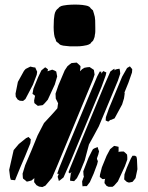

<svg xmlns="http://www.w3.org/2000/svg" viewBox="-20 -792 630 816"><path d="M375 -454 223 -87 201 -36 173 -3 160 3 146 1 135 -5 125 -18 126 -35 114 -25 103 -22 94 -20 87 -26 78 -33 77 -38 76 -54 87 -90 113 -151 140 -217 167 -269 203 -308 219 -326 224 -332 226 -348 227 -353 217 -373 216 -394 228 -429 255 -493 267 -511 277 -519 284 -524 295 -525 306 -526 314 -519 322 -511V-506L320 -489L329 -498L339 -504L350 -506L361 -507L370 -501L379 -495L380 -488L382 -475ZM499 -348 467 -289 451 -282 450 -283 440 -275 429 -280 430 -294 443 -331 499 -466 520 -503 532 -510 542 -498 541 -484 526 -441 509 -399 510 -395 507 -374ZM120 -432 88 -371 78 -363 64 -364 55 -369 47 -381 46 -394 56 -444 82 -491 89 -499 109 -509 122 -506 130 -505 132 -500 138 -487 136 -474ZM213 -433 183 -368 167 -350 161 -345 146 -343 141 -342 132 -349 126 -354 125 -365 129 -385 125 -388 118 -393 119 -398 122 -415 142 -464 156 -493 172 -506 178 -502 184 -497 182 -489 202 -496 212 -492 219 -488 220 -483 223 -467ZM481 -449 431 -329 400 -255 379 -216 358 -178 340 -110 320 -61 307 -35 295 -22 286 -23 278 -24V-32L281 -54L284 -61L277 -55L271 -60L273 -65L278 -78L310 -156L421 -424L449 -488L461 -497L467 -500L466 -492L468 -495L476 -498L488 -500L490 -490L491 -479ZM412 -424 282 -111 250 -38 235 -26 230 -23 228 -31 225 -41 229 -51V-53L223 -54L225 -59L232 -79L262 -153L356 -379L393 -467L404 -488L411 -487L410 -479L419 -490L432 -484L429 -471ZM111 -200 109 -183 87 -129 66 -80 50 -41 44 -26 35 -27 26 -28 23 -38 19 -70 38 -154 60 -180 91 -205 101 -210ZM511 -86 481 -21 465 -3 458 2H442L433 -2L424 -14L425 -25L427 -33L424 -31H415L404 -40L405 -50L413 -81L433 -130L448 -158L465 -172L476 -170L484 -168V-157V-146V-145L486 -147L497 -148H506L512 -143L520 -135L521 -124V-114ZM378 -54 362 -18 349 -1H337L331 0L330 -6L329 -21L337 -43H336L335 -48L334 -64L356 -121L370 -149L375 -158L382 -162L395 -167L398 -157L401 -149L398 -136L392 -119L393 -114L396 -107L393 -94ZM564 -73 556 -35 549 -26 543 -19 528 -16 519 -19 508 -29V-34L509 -51L519 -79L536 -118L543 -130H554L560 -126L562 -116ZM209 -709Q210 -719 211.5 -729Q213 -739 218 -747Q220 -750 222.5 -752.5Q225 -755 228 -757Q229 -758 230.5 -760Q232 -762 234 -763Q240 -767 249 -768.5Q258 -770 266 -771Q300 -774 330 -771Q337 -770 345.5 -768.5Q354 -767 360 -763Q362 -761 363.5 -759.5Q365 -758 366 -756Q368 -754 370.5 -752Q373 -750 375 -748Q376 -745 377 -741.5Q378 -738 379 -735Q384 -721 384.5 -705.5Q385 -690 385 -675Q385 -667 385 -659Q385 -651 383 -643Q383 -638 381 -632Q379 -626 377 -622Q376 -619 373 -616.5Q370 -614 368 -612Q367 -611 366 -609Q365 -607 363 -606Q357 -602 349 -600Q341 -598 333 -597Q320 -595 306 -595Q292 -595 278 -595Q270 -596 263 -596.5Q256 -597 249 -598Q246 -599 243 -599.5Q240 -600 238 -601Q235 -602 232 -605Q229 -608 227 -610Q225 -611 223 -612.5Q221 -614 220 -615Q219 -616 218 -618.5Q217 -621 217 -623Q211 -635 210 -646Q208 -661 208 -676.5Q208 -692 209 -709Z"/></svg>

Font: Rubik Marker Hatch
Style: Regular
Weight: 400
Designer: Hubert and Fischer, NaN
Foundry: Hubert & Fischer, NaN
Version: Version 2.200